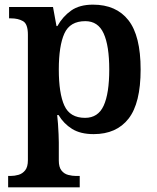

<svg xmlns="http://www.w3.org/2000/svg" viewBox="-20 -566 675 826"><path d="M15 240V191H25Q43 191 60 186Q77 181 88.5 166.5Q100 152 100 123V-417Q100 -463 79 -475Q58 -487 28 -487H19V-536H208L223 -454H227Q250 -495 286 -520.5Q322 -546 380 -546Q480 -546 532.5 -479Q585 -412 585 -267Q585 -122 533 -55.5Q481 11 383 11Q326 11 290 -11.5Q254 -34 232 -71H226Q228 -56 229.5 -33Q231 -10 232 11.5Q233 33 233 47V125Q233 153 244.5 167.5Q256 182 273.5 186.5Q291 191 307 191H323V240ZM346 -59Q402 -59 426 -111.5Q450 -164 450 -267Q450 -369 426 -422Q402 -475 347 -475Q281 -475 257 -422Q233 -369 233 -267Q233 -164 257 -111.5Q281 -59 346 -59Z"/></svg>

Font: Noto Naskh Arabic SemiBold
Style: Regular
Weight: 600
Designer: Monotype Design Team, David Williams, Mohamad Dakak and Nizar Qandah
Foundry: Monotype Imaging Inc.
Version: Version 2.016